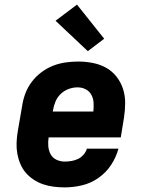

<svg xmlns="http://www.w3.org/2000/svg" viewBox="-20 -805 640 833"><path d="M261 8Q237 8 213 5Q189 2 167 -5.5Q145 -13 125.5 -26Q106 -39 91.5 -56Q77 -73 68 -94.5Q59 -116 55 -139Q51 -162 52 -186.5Q53 -211 57 -235L76 -345Q80 -373 90 -399.5Q100 -426 117.5 -449.5Q135 -473 159 -491Q183 -509 209.5 -519.5Q236 -530 264 -534Q292 -538 319 -538Q351 -538 382 -532Q413 -526 439.5 -511.5Q466 -497 485 -473Q504 -449 513.5 -420Q523 -391 523 -359Q523 -327 518 -295L504 -209H191Q188 -190 189.5 -171Q191 -152 199.5 -136Q208 -120 225 -112Q242 -104 261 -104Q275 -104 290 -106.5Q305 -109 318.5 -115.5Q332 -122 342.5 -134Q353 -146 357 -160H494Q484 -123 462 -89.5Q440 -56 407 -33Q374 -10 336 -1Q298 8 261 8ZM209 -321H385Q387 -340 386 -359Q385 -378 376.5 -393.5Q368 -409 352 -417.5Q336 -426 316 -426Q297 -426 278 -419Q259 -412 244 -398Q229 -384 221 -365Q213 -346 210 -327ZM361 -583 221 -715 314 -785 432 -637Z"/></svg>

Font: Iosevka Slab HvExObl
Style: Regular
Weight: 900
Width: 7
Italic angle: -9°
Monospace: yes
Designer: Belleve Invis
Foundry: Belleve Invis
Version: Version 11.1.1; ttfautohint (v1.8.3)